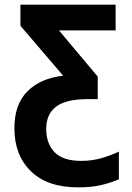

<svg xmlns="http://www.w3.org/2000/svg" viewBox="-20 -567 570 827"><path d="M316 240Q184 240 113 170.5Q42 101 42 -14Q42 -118 98.5 -174Q155 -230 252 -241L68 -456V-547H478V-436H234L401 -237V-140H357Q264 -140 221.5 -107.5Q179 -75 179 -12Q179 51 215 88.5Q251 126 330 126Q376 126 417.5 114Q459 102 492 86V205Q464 218 420.5 229Q377 240 316 240Z"/></svg>

Font: Noto Sans Mono Condensed
Style: Bold
Weight: 700
Width: 3
Designer: Monotype Design Team
Foundry: Monotype Imaging Inc.
Version: Version 2.014